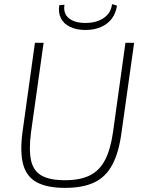

<svg xmlns="http://www.w3.org/2000/svg" viewBox="-20 -897 706 929"><path d="M629 -690 568 -256Q555 -159 523.5 -100Q492 -41 436.5 -14.5Q381 12 295 12Q208 12 158 -15Q108 -42 92 -102Q76 -162 89 -259L149 -690H191L130 -256Q119 -171 130.5 -120Q142 -69 182 -47Q222 -25 294 -25Q367 -25 414 -48Q461 -71 488 -122.5Q515 -174 527 -259L587 -690ZM522 -877 546 -870Q541 -834 521.5 -807.5Q502 -781 469 -766.5Q436 -752 393 -752Q350 -752 319 -767Q288 -782 274.5 -809Q261 -836 267 -872L292 -874Q285 -832 313 -809Q341 -786 393 -786Q447 -786 482 -810Q517 -834 522 -877Z"/></svg>

Font: Exo 2 ExtraLight
Style: Italic
Weight: 250
Italic angle: -8°
Designer: Natanael Gama
Foundry: Natanael Gama
Version: Version 2.010